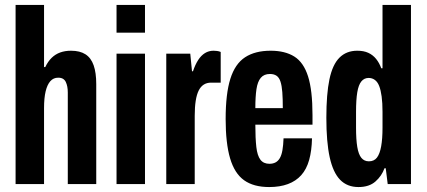

<svg xmlns="http://www.w3.org/2000/svg" viewBox="-20 -744 1724 776"><path d="M43 0V-724H158V-473H163Q174 -496 189 -510.5Q204 -525 223.5 -532Q243 -539 267 -539Q303 -539 325.5 -524.5Q348 -510 358.5 -480Q369 -450 369 -404V0H254V-370Q254 -383 252 -393.5Q250 -404 246 -412.5Q242 -421 234.5 -425.5Q227 -430 215 -430Q196 -430 183.5 -416Q171 -402 164.5 -375Q158 -348 158 -307V0Z M451 -612V-724H566V-612ZM451 0V-527H566V0Z M652 0V-527H749L756 -456H760Q769 -483 781 -501.5Q793 -520 808.5 -529.5Q824 -539 843 -539Q850 -539 857.5 -538Q865 -537 872 -534V-410H833Q816 -410 803.5 -402Q791 -394 783 -378Q775 -362 771 -336.5Q767 -311 767 -276V0Z M1068 12Q1005 12 966.5 -15.5Q928 -43 910 -104Q892 -165 892 -263Q892 -365 911 -425.5Q930 -486 970.5 -512.5Q1011 -539 1074 -539Q1132 -539 1169.5 -515.5Q1207 -492 1225 -435.5Q1243 -379 1243 -279V-240H1012Q1012 -185 1016 -150Q1020 -115 1032.5 -98.5Q1045 -82 1069 -82Q1083 -82 1093.5 -87.5Q1104 -93 1111 -105Q1118 -117 1121.5 -137Q1125 -157 1126 -185H1241Q1240 -135 1229.5 -97.5Q1219 -60 1197.5 -36Q1176 -12 1143.5 0Q1111 12 1068 12ZM1012 -307H1123Q1123 -345 1121 -371.5Q1119 -398 1113.5 -414.5Q1108 -431 1097.5 -438Q1087 -445 1071 -445Q1047 -445 1034 -429.5Q1021 -414 1016.5 -383.5Q1012 -353 1012 -307Z M1429 12Q1383 12 1354.5 -17.5Q1326 -47 1312.5 -108.5Q1299 -170 1299 -268Q1299 -364 1311.5 -423.5Q1324 -483 1352 -511Q1380 -539 1424 -539Q1450 -539 1468.5 -530.5Q1487 -522 1500 -506Q1513 -490 1521 -468H1526V-724H1641V0H1547L1539 -64H1534Q1523 -33 1497.5 -10.5Q1472 12 1429 12ZM1471 -92Q1492 -92 1503.5 -107Q1515 -122 1520.5 -152.5Q1526 -183 1526 -228V-292Q1526 -328 1522.5 -354Q1519 -380 1512.5 -396.5Q1506 -413 1495 -421Q1484 -429 1470 -429Q1452 -429 1440.5 -415Q1429 -401 1424 -371Q1419 -341 1419 -292V-228Q1419 -180 1424 -150Q1429 -120 1440.5 -106Q1452 -92 1471 -92Z"/></svg>

Font: Archivo ExtraCondensed
Style: Bold
Weight: 700
Width: 2
Designer: Hector Gatti
Foundry: Omnibus-Type
Version: Version 2.001